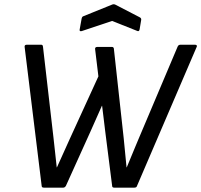

<svg xmlns="http://www.w3.org/2000/svg" viewBox="-20 -860 923 880"><path d="M181 0Q171 0 171 -8L93 -644Q91 -655 103 -655H168Q173 -655 174.5 -653Q176 -651 177 -646L225 -230Q229 -196 232.5 -162Q236 -128 240 -93H241Q256 -126 271 -159.5Q286 -193 301 -226L431 -510L416 -634Q414 -645 427 -645H493Q497 -645 499.5 -642.5Q502 -640 502 -636L547 -226Q550 -193 553.5 -159.5Q557 -126 560 -93H561Q570 -115 579 -136.5Q588 -158 597 -180Q606 -202 615 -223L794 -646Q796 -651 799.5 -653Q803 -655 807 -655H874Q879 -655 881.5 -652Q884 -649 881 -644L608 -8Q607 -4 604 -2Q601 0 596 0H503Q494 0 494 -8L462 -260Q458 -289 455 -318Q452 -347 448 -375H447Q434 -346 421 -316.5Q408 -287 395 -258L282 -8Q277 0 270 0ZM356 -718Q351 -716 347.5 -717.5Q344 -719 345 -724L354 -774Q355 -779 357 -782Q359 -785 363 -786L494 -839Q501 -842 508 -839L620 -781Q624 -779 626 -776Q628 -773 627 -768L620 -726Q618 -713 607 -719L494 -764Z"/></svg>

Font: Sofia Sans Hairline
Style: Italic
Weight: 1
Italic angle: -9°
Designer: Botio Nikoltchev, Ani Petrova
Foundry: lettersoup
Version: Version 4.102